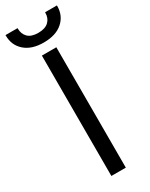

<svg xmlns="http://www.w3.org/2000/svg" viewBox="-255 -924 754 967"><g transform="rotate(-30 122.5 -440.5)"><path d="M80 0V-700H164V0ZM122 -752Q52 -752 12.5 -787Q-27 -822 -27 -878V-881H43V-878Q43 -847 62.5 -827.5Q82 -808 122 -808Q163 -808 183 -827.5Q203 -847 203 -878V-881H272V-878Q272 -822 232.5 -787Q193 -752 122 -752Z"/></g></svg>

Font: Space Grotesk
Style: Regular
Weight: 400
Designer: Florian Karsten
Foundry: Florian Karsten
Version: Version 2.000